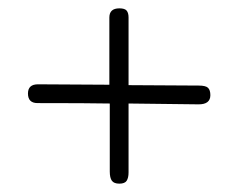

<svg xmlns="http://www.w3.org/2000/svg" viewBox="-20 -539 570 460"><path d="M484 -311Q484 -289 456 -289L288 -291V-126Q288 -113 283.5 -106Q279 -99 266 -99Q253 -99 248 -106Q243 -113 243 -128V-291Q189 -292 70 -292Q47 -292 47 -315Q47 -337 71 -337L242 -336V-497Q242 -519 266 -519Q279 -519 283.5 -513.5Q288 -508 288 -497V-335L456 -334Q473 -334 478.5 -328.5Q484 -323 484 -311Z"/></svg>

Font: Mali Light
Style: Regular
Weight: 300
Designer: Kitiyaporn Chalermlarp | Katatrad Aksorn Co.,Ltd.
Foundry: Cadson Demak Co.,Ltd.
Version: Version 1.000; ttfautohint (v1.6)